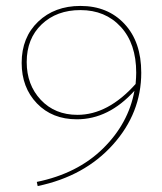

<svg xmlns="http://www.w3.org/2000/svg" viewBox="-20 -484 546 647"><path d="M251 -464Q343 -464 399.5 -403.5Q456 -343 456 -239Q456 -103 360.5 3.5Q265 110 107 143L104 129Q241 101 327 16.5Q413 -68 433 -178Q346 -82 239 -82Q156 -82 104.5 -135.5Q53 -189 53 -272Q53 -358 108.5 -411Q164 -464 251 -464ZM241 -97Q344 -97 437 -201Q439 -225 439 -239Q439 -337 387 -393.5Q335 -450 251 -450Q171 -450 120.5 -402Q70 -354 70 -275Q70 -198 117.5 -147.5Q165 -97 241 -97Z"/></svg>

Font: EauTestSC Thin
Style: Regular
Weight: 250
Designer: Christian Thalmann (Catharsis Fonts)
Version: Version 0.001;PS 000.001;hotconv 1.0.88;makeotf.lib2.5.64775